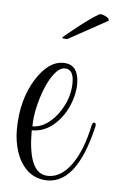

<svg xmlns="http://www.w3.org/2000/svg" viewBox="-43 -535 345 568"><g transform="rotate(5 129.5 -251.0)"><path d="M108 0Q77 -4 56.5 -24.5Q36 -45 26 -76Q16 -107 16 -141Q16 -231 57 -295Q93 -350 135 -350Q160 -350 171 -334.5Q182 -319 182 -293Q182 -258 166 -223Q150 -188 122.5 -165.5Q95 -143 60 -143Q60 -23 110 -14Q114 -13 121 -13Q158 -13 188.5 -54.5Q219 -96 235 -172Q237 -182 242 -182Q248 -182 247 -172Q205 11 108 0ZM61 -155Q88 -155 112.5 -175.5Q137 -196 152.5 -228Q168 -260 168 -294Q168 -334 142 -334Q127 -334 112.5 -316.5Q98 -299 86.5 -271Q75 -243 68 -212.5Q61 -182 61 -155ZM141 -421Q126 -421 126 -424Q126 -425 140.5 -437Q155 -449 175 -464.5Q195 -480 212 -491.5Q229 -503 233 -503Q239 -503 249 -498Q259 -493 259 -486Z"/></g></svg>

Font: Updock
Style: Regular
Weight: 400
Designer: Robert E. Leuschke
Foundry: Robert E. Leuschke
Version: Version 1.010; ttfautohint (v1.8.4.7-5d5b)